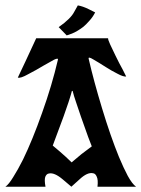

<svg xmlns="http://www.w3.org/2000/svg" viewBox="-40 -705 533 725"><path d="M319.3 -658.2Q319.3 -658.2 319.3 -658.2Q310.5 -640.6 297.9 -627Q286.1 -613.3 274.4 -603.5Q251 -585.9 231.4 -578.1Q211.9 -571.3 211.9 -571.3Q202.1 -581.1 181.6 -602.5Q227.5 -634.8 240.2 -660.2Q253.9 -684.6 253.9 -684.6Q272.5 -681.6 295.9 -669.9Q319.3 -658.2 319.3 -658.2ZM473.6 0Q424.8 0 328.1 0Q331.1 -26.4 325.2 -38.1Q320.3 -49.8 311.5 -50.8Q290 -55.7 259.8 -27.3Q229.5 0 229.5 0Q229.5 0 197.3 -27.3Q165 -54.7 144.5 -49.8Q135.7 -48.8 130.9 -37.1Q127 -25.4 131.8 0Q81.1 0 -19.5 0Q-6.8 -8.8 9.8 -36.1Q27.3 -63.5 46.9 -102.5Q83 -176.8 119.1 -279.3Q156.2 -382.8 178.7 -479.5Q180.7 -487.3 164.1 -479.5Q147.5 -470.7 124 -457Q96.7 -440.4 66.4 -424.8Q37.1 -408.2 27.3 -412.1Q50.8 -460.9 96.7 -560.5Q99.6 -560.5 134.8 -560.5Q170.9 -560.5 215.8 -560.5Q270.5 -560.5 319.3 -560.5Q368.2 -560.5 368.2 -560.5Q367.2 -556.6 376 -537.1Q384.8 -517.6 396.5 -494.1Q410.2 -465.8 423.8 -441.4Q436.5 -416 436.5 -416Q424.8 -415 403.3 -426.8Q381.8 -437.5 360.4 -451.2Q333 -468.8 312.5 -480.5Q292 -493.2 294.9 -482.4Q314.5 -397.5 345.7 -294.9Q377 -191.4 409.2 -112.3Q426.8 -70.3 442.4 -41Q459 -10.7 473.6 0ZM230.5 -91.8Q230.5 -91.8 230.5 -91.8Q230.5 -91.8 230.5 -91.8Q240.2 -99.6 249 -107.4Q257.8 -114.3 267.6 -123Q277.3 -130.9 287.1 -137.7Q295.9 -144.5 306.6 -152.3Q306.6 -152.3 293 -187.5Q280.3 -222.7 265.6 -264.6Q255.9 -293 247.1 -319.3Q238.3 -344.7 234.4 -361.3Q234.4 -361.3 233.4 -361.3Q233.4 -362.3 233.4 -362.3Q232.4 -362.3 232.4 -361.3Q231.4 -361.3 231.4 -361.3Q227.5 -345.7 218.8 -319.3Q210 -293.9 200.2 -265.6Q185.5 -224.6 171.9 -189.5Q159.2 -155.3 159.2 -155.3Q186.5 -132.8 209 -112.3Q230.5 -91.8 230.5 -91.8Z"/></svg>

Font: Urkiola
Style: Regular
Weight: 400
Designer: Eneko Palencia
Version: Version 1.0